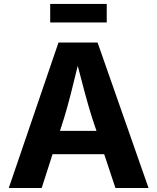

<svg xmlns="http://www.w3.org/2000/svg" viewBox="-20 -940 787 960"><path d="M23.9 0 272.5 -727.5H467.8L722.7 0H557.1L501 -168.9H242.7L188.5 0ZM279.8 -285.6H462.4L440.4 -351.1Q422.9 -406.7 405.3 -471.7Q387.7 -536.6 368.7 -610.8Q350.6 -535.6 334 -470.7Q317.4 -405.8 300.8 -351.1ZM513.7 -920.4V-827.6H231V-920.4Z"/></svg>

Font: Inter
Style: Bold
Weight: 700
Designer: Rasmus Andersson
Foundry: rsms
Version: Version 4.001;git-9221beed3